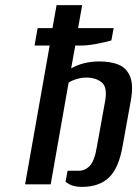

<svg xmlns="http://www.w3.org/2000/svg" viewBox="-20 -720 536 750"><path d="M301 10Q280 10 265 5.5Q250 1 236 -10L244 -53H287Q313 -53 331.5 -73Q350 -93 359 -150L391 -327Q400 -380 377 -398.5Q354 -417 317 -417Q298 -417 278.5 -411Q259 -405 248 -397L178 0H78L174 -542H115L127 -610H185L201 -700H301L285 -610H424L415 -562Q391 -555 356.5 -548.5Q322 -542 294 -542H274L258 -453Q281 -466 308.5 -473Q336 -480 369 -480Q412 -480 443 -467.5Q474 -455 488 -421.5Q502 -388 491 -327L459 -150Q444 -63 405.5 -26.5Q367 10 301 10Z"/></svg>

Font: Cuprum Medium
Style: Italic
Weight: 500
Italic angle: -10°
Version: Version 3.000